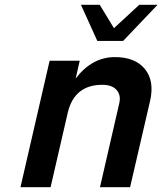

<svg xmlns="http://www.w3.org/2000/svg" viewBox="-20 -777 674 797"><path d="M65 0 186 -525H311L294 -451Q362 -540 457 -540Q541 -540 581.5 -490.5Q622 -441 603 -358L520 0H395L475 -348Q483 -382 464 -403.5Q445 -425 405 -425Q288 -425 261 -308L190 0ZM491 -607H384L316 -757H394L453 -660L558 -757H634Z"/></svg>

Font: Miedinger
Style: Bold-Italic
Weight: 700
Italic angle: -13°
Version: Version 001.000